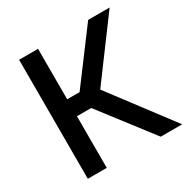

<svg xmlns="http://www.w3.org/2000/svg" viewBox="-162 -851 968 992"><g transform="rotate(-30 322.5 -355.0)"><path d="M195 -710V-409H269L494 -710H622L368 -367L645 0H517L280 -308H195V0H82V-710Z"/></g></svg>

Font: Raleway
Style: Regular
Weight: 600
Designer: Matt McInerney, Pablo Impallari, Rodrigo Fuenzalida
Foundry: Matt McInerney, Pablo Impallari, Rodrigo Fuenzalida
Version: Version 1.000;PS 001.001;hotconv 1.0.56; ttfautohint (v1.5)